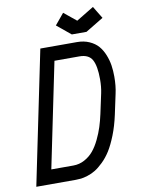

<svg xmlns="http://www.w3.org/2000/svg" viewBox="-92 -906 710 969"><g transform="rotate(-10 262.5 -422.0)"><path d="M363.3 -789.6 453.1 -844.2 491.2 -781.7 399.4 -726.1H324.2L252.9 -784.7L299.8 -841.3ZM425.3 -478.5Q425.3 -547.4 407.7 -578.9Q390.1 -610.4 342.8 -610.4H214.8L104 -73.2H216.8Q248 -73.2 274.9 -87.9Q301.8 -102.5 320.6 -125.2Q339.4 -147.9 354.7 -179.9Q370.1 -211.9 379.6 -241.9Q389.2 -272 396.5 -305.7L418.5 -408.2Q425.3 -439.9 425.3 -478.5ZM489.7 -392.6 467.8 -290Q455.6 -233.4 437.5 -187.7Q419.4 -142.1 400.9 -112.5Q382.3 -83 359.6 -61Q336.9 -39.1 318.1 -27.6Q299.3 -16.1 278.1 -9.5Q256.8 -2.9 243.7 -1.5Q230.5 0 216.8 0H14.2L155.3 -683.6H342.8Q378.4 -683.6 406.2 -671.1Q434.1 -658.7 451.2 -638.9Q468.3 -619.1 479.2 -591.8Q490.2 -564.5 494.4 -537.1Q498.5 -509.8 498.5 -479.5Q498.5 -431.2 489.7 -392.6Z"/></g></svg>

Font: Anka/Coder Condensed
Style: Italic
Weight: 400
Width: 4
Italic angle: -12°
Monospace: yes
Version: Version 001.100